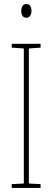

<svg xmlns="http://www.w3.org/2000/svg" viewBox="-20 -1024 259 951"><path d="M181 -93H38V-112L98 -115V-784L38 -788V-807H181V-788L123 -784V-115L181 -112ZM111 -1004Q125 -1004 130.5 -993.5Q136 -983 136 -971Q136 -955 129 -945.5Q122 -936 110 -936Q97 -936 91 -946.5Q85 -957 85 -970Q85 -982 90.5 -993Q96 -1004 111 -1004Z"/></svg>

Font: Noto Sans Kannada UI ExtraCondensed Thin
Style: Regular
Weight: 100
Width: 2
Designer: Jelle Bosma - Monotype Design Team
Foundry: Monotype Imaging Inc.
Version: Version 2.005; ttfautohint (v1.8.4.7-5d5b)